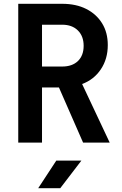

<svg xmlns="http://www.w3.org/2000/svg" viewBox="-20 -750 640 1010"><path d="M76 0V-730H307Q380 -730 433.5 -703Q487 -676 517 -627.5Q547 -579 547 -513Q547 -440 510.5 -385.5Q474 -331 412 -308L557 0H417L290 -290H201V0ZM201 -400H307Q360 -400 390 -429Q420 -458 420 -509Q420 -560 389.5 -590Q359 -620 307 -620H201ZM181 240 276 95H408L297 240Z"/></svg>

Font: Tiny
Style: Bold
Weight: 700
Monospace: yes
Designer: Philipp Nurullin, Konstantin Bulenkov
Foundry: JetBrains
Version: Version 2.251; ttfautohint (v1.8.4.7-5d5b)